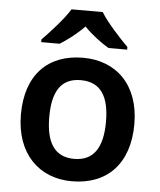

<svg xmlns="http://www.w3.org/2000/svg" viewBox="-54 -813 723 870"><g transform="rotate(5 307.0 -378.0)"><path d="M378 -766H236C209 -721 149 -656 112 -618V-606H196C231 -628 271 -658 306 -694C341 -658 383 -627 418 -606H503V-618C466 -655 405 -721 378 -766ZM565 -272C565 -452 458 -552 308 -552C148 -552 49 -452 49 -272C49 -92 157 10 305 10C465 10 565 -92 565 -272ZM178 -272C178 -387 216 -450 306 -450C397 -450 436 -387 436 -272C436 -157 397 -92 307 -92C216 -92 178 -157 178 -272Z"/></g></svg>

Font: Noto Sans Telugu SemiBold
Style: Regular
Weight: 600
Designer: Jelle Bosma - Monotype Design Team
Foundry: Monotype Imaging Inc.
Version: Version 2.005